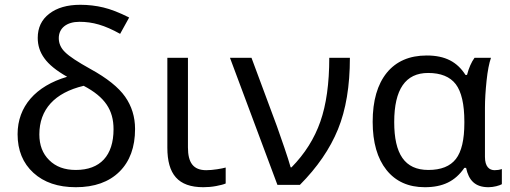

<svg xmlns="http://www.w3.org/2000/svg" viewBox="-20 -780 2152 810"><path d="M263.2 -456.1C130.4 -417 54.2 -330.6 54.2 -213.9C54.2 -145.5 76.7 -91.3 121.1 -50.8C165.5 -10.3 225.1 9.8 299.8 9.8C378.4 9.8 439.9 -12.2 483.9 -55.7C527.8 -99.1 549.8 -159.2 549.8 -235.8C549.8 -287.1 535.6 -332.5 507.8 -372.1C480 -411.6 431.2 -450.7 361.8 -488.8C308.1 -518.6 272.5 -542 254.9 -559.6C236.8 -576.7 228 -596.7 228 -619.1C228 -661.6 261.7 -688 314.9 -688C371.6 -688 420.9 -673.8 486.8 -637.2L524.9 -706.1C483.4 -727.1 446.8 -741.2 416 -748.5C385.3 -755.9 352.5 -759.8 318.8 -759.8C263.7 -759.8 220.2 -747.1 188 -722.2C155.3 -697.3 139.2 -663.1 139.2 -620.1C139.2 -588.4 148.4 -559.6 167.5 -533.7C186 -507.8 217.8 -481.9 263.2 -456.1ZM459 -234.9C459 -123.5 402.8 -63 299.8 -63C252.4 -63 215.3 -76.7 187.5 -104.5C159.7 -131.8 146 -168 146 -212.9C146 -317.9 210 -388.7 333 -418C423.3 -370.6 459 -315.4 459 -234.9Z M686 -536.1V-157.2C686 -45.4 731 9.8 837.9 9.8C855.5 9.8 873.5 8.3 891.6 4.9C909.7 1.5 923.3 -2 932.1 -5.9V-73.2C923.8 -70.8 911.6 -68.4 895.5 -65.9C879.4 -63.5 864.3 -62 850.1 -62C795.4 -62 772.9 -93.8 772.9 -158.2V-536.1Z M1150.4 0H1245.1C1318.4 -73.7 1372.1 -151.9 1405.8 -234.4C1439.5 -316.9 1456.1 -417.5 1456.1 -536.1H1369.1C1369.1 -427.7 1356.4 -337.9 1331.5 -267.1C1306.6 -195.8 1266.1 -131.3 1210 -74.2H1206.1C1195.3 -113.8 1165.5 -198.7 1148.4 -247.1L1041 -536.1H950.2Z M1772 9.8C1848.1 9.8 1899.9 -15.1 1939 -71.8H1946.3C1957.5 -19 1984.4 9.8 2041 9.8C2063 9.8 2086.9 2.9 2097.2 -2.9V-66.9C2087.4 -63.5 2077.1 -62 2066.9 -62C2043.9 -62 2025.9 -77.1 2025.9 -118.2V-326.2C2025.9 -359.4 2028.3 -397 2032.7 -439.5C2037.1 -481.4 2043.5 -513.7 2051.3 -536.1H1981.9C1968.8 -518.1 1958 -493.7 1950.2 -463.9H1943.8C1908.7 -518.6 1858.9 -545.9 1780.3 -545.9C1707.5 -545.9 1651.4 -521.5 1611.8 -473.1C1572.3 -424.3 1552.2 -355.5 1552.2 -266.1C1552.2 -179.2 1571.8 -111.3 1610.4 -63C1648.9 -14.6 1703.1 9.8 1772 9.8ZM1787.1 -63C1687 -63 1643.1 -130.9 1643.1 -265.1C1643.1 -403.3 1690.9 -472.2 1786.1 -472.2C1839.4 -472.2 1878.4 -456.5 1902.8 -424.8C1926.8 -393.1 1939 -340.3 1939 -267.1V-261.2C1939 -190.9 1927.2 -140.1 1903.3 -109.4C1879.4 -78.6 1840.8 -63 1787.1 -63Z"/></svg>

Font: Noto Reveo Sans
Style: Regular
Weight: 400
Designer: Monotype Design team
Foundry: Monotype Imaging Inc.
Version: Version 1.04